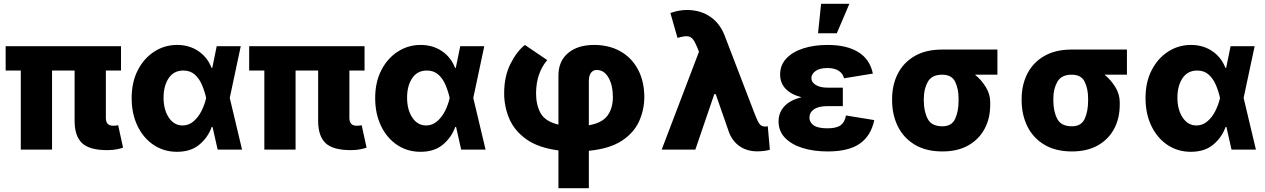

<svg xmlns="http://www.w3.org/2000/svg" viewBox="-20 -790 6681 1014"><path d="M546.4 2.9Q452.1 2.9 413.1 -34.4Q374 -71.8 374 -151.4V-417.5H254.9V0H89.8V-417.5H9.8V-545.9H619.1V-417.5H539.1V-167.5Q539.1 -126 577.1 -126Q595.7 -126 604 -128.9L629.9 -10.3Q618.2 -5.9 596.7 -1.5Q575.2 2.9 546.4 2.9Z M914.6 11.7Q845.7 11.7 791.5 -24.4Q737.3 -60.5 706.3 -124.8Q675.3 -189 675.3 -272.5Q675.3 -356 707.5 -418.9Q739.7 -481.9 794.4 -517.3Q849.1 -552.7 915.5 -552.7Q979 -552.7 1027.3 -520.3Q1075.7 -487.8 1097.2 -431.6H1101.1L1124.5 -545.9H1251.5L1193.4 -272.9L1258.3 0H1129.4L1102.5 -119.6H1098.1Q1078.6 -64.5 1033.2 -26.4Q987.8 11.7 914.6 11.7ZM1068.4 -272.9V-274.4Q1060.1 -310.5 1045.9 -343.3Q1031.7 -376 1008.1 -396.7Q984.4 -417.5 948.2 -417.5Q897.9 -417.5 870.8 -377.2Q843.8 -336.9 843.8 -274.4Q843.8 -210.4 871.6 -168.9Q899.4 -127.4 944.3 -127.4Q977.1 -127.4 1002.4 -149.4Q1027.8 -171.4 1044.4 -204.6Q1061 -237.8 1068.4 -271.5Z M1832.5 2.9Q1738.3 2.9 1699.2 -34.4Q1660.2 -71.8 1660.2 -151.4V-417.5H1541V0H1376V-417.5H1295.9V-545.9H1905.3V-417.5H1825.2V-167.5Q1825.2 -126 1863.3 -126Q1881.8 -126 1890.1 -128.9L1916 -10.3Q1904.3 -5.9 1882.8 -1.5Q1861.3 2.9 1832.5 2.9Z M2200.7 11.7Q2131.8 11.7 2077.6 -24.4Q2023.4 -60.5 1992.4 -124.8Q1961.4 -189 1961.4 -272.5Q1961.4 -356 1993.7 -418.9Q2025.9 -481.9 2080.6 -517.3Q2135.3 -552.7 2201.7 -552.7Q2265.1 -552.7 2313.5 -520.3Q2361.8 -487.8 2383.3 -431.6H2387.2L2410.6 -545.9H2537.6L2479.5 -272.9L2544.4 0H2415.5L2388.7 -119.6H2384.3Q2364.7 -64.5 2319.3 -26.4Q2273.9 11.7 2200.7 11.7ZM2354.5 -272.9V-274.4Q2346.2 -310.5 2332 -343.3Q2317.9 -376 2294.2 -396.7Q2270.5 -417.5 2234.4 -417.5Q2184.1 -417.5 2157 -377.2Q2129.9 -336.9 2129.9 -274.4Q2129.9 -210.4 2157.7 -168.9Q2185.5 -127.4 2230.5 -127.4Q2263.2 -127.4 2288.6 -149.4Q2314 -171.4 2330.6 -204.6Q2347.2 -237.8 2354.5 -271.5Z M2929.2 204.1V4.4Q2822.3 -9.8 2759.5 -54.7Q2696.8 -99.6 2669.7 -163.1Q2642.6 -226.6 2642.6 -297.4Q2642.6 -386.7 2675.8 -452.6Q2709 -518.6 2752 -552.7L2870.1 -472.7Q2842.3 -440.4 2826.9 -396.7Q2811.5 -353 2811 -297.4Q2811 -236.3 2835 -192.6Q2858.9 -148.9 2929.2 -131.8V-392.6Q2929.7 -467.8 2980.7 -510.3Q3031.7 -552.7 3117.7 -552.7Q3196.8 -552.7 3256.3 -519Q3315.9 -485.4 3349.1 -423.6Q3382.3 -361.8 3382.8 -278.3Q3382.8 -210 3355 -148.9Q3327.1 -87.9 3263.2 -46.1Q3199.2 -4.4 3089.8 6.3V204.1ZM3089.8 -128.4Q3159.7 -140.6 3188.2 -179.2Q3216.8 -217.8 3216.8 -278.3Q3216.3 -341.8 3193.1 -381.1Q3169.9 -420.4 3131.8 -420.4Q3111.3 -420.4 3100.6 -404.8Q3089.8 -389.2 3089.8 -362.8Z M3979.5 9.3Q3927.2 9.3 3888.9 -15.9Q3850.6 -41 3831.1 -88.4L3759.8 -293H3752.4L3652.3 0H3474.6L3671.4 -516.6L3660.6 -543.9Q3648.9 -571.8 3637.5 -585Q3626 -598.1 3607.7 -598.6Q3589.4 -599.1 3558.1 -589.8L3520.5 -721.2Q3564.5 -737.3 3607.4 -737.3Q3678.7 -737.3 3730.7 -701.9Q3782.7 -666.5 3807.6 -600.6L3967.3 -184.6Q3981.4 -147.9 3991.7 -134.8Q4002 -121.6 4021.5 -121.6Q4027.8 -121.6 4034.7 -123.5L4045.9 0.5Q4036.1 4.4 4016.4 6.8Q3996.6 9.3 3979.5 9.3Z M4351.1 9.8Q4276.9 9.8 4218.3 -8.5Q4159.7 -26.9 4125.7 -62.3Q4091.8 -97.7 4091.8 -148.9Q4091.8 -195.3 4122.3 -228.5Q4152.8 -261.7 4213.4 -276.4Q4159.2 -290 4129.6 -320.6Q4100.1 -351.1 4100.1 -396.5Q4100.1 -446.8 4133.3 -481.7Q4166.5 -516.6 4223.1 -534.7Q4279.8 -552.7 4350.6 -552.7Q4451.7 -552.7 4512.9 -514.9Q4574.2 -477.1 4589.8 -401.4L4437.5 -376.5Q4431.6 -401.4 4409.7 -416Q4387.7 -430.7 4349.6 -430.7Q4308.1 -430.7 4286.6 -414.6Q4265.1 -398.4 4265.1 -377.4Q4265.1 -355.5 4288.3 -341.3Q4311.5 -327.1 4350.1 -327.1H4431.2V-229.5H4350.1Q4303.2 -229.5 4279.1 -212.9Q4254.9 -196.3 4254.9 -168.9Q4254.9 -143.6 4277.6 -127.9Q4300.3 -112.3 4350.1 -112.3Q4397.9 -112.3 4419.9 -128.7Q4441.9 -145 4447.8 -180.2L4597.2 -155.8Q4580.1 -73.2 4521.2 -31.7Q4462.4 9.8 4351.1 9.8ZM4300.3 -614.3 4316.4 -770H4465.8L4399.4 -614.3Z M4691.4 -258.8V-269.5Q4691.9 -343.3 4722.2 -401.9Q4752.4 -460.4 4811.3 -494.4Q4870.1 -528.3 4955.6 -528.3H5247.6V-395.5H5129.4Q5163.1 -368.2 5186.5 -329.8Q5210 -291.5 5209.5 -249V-238.3Q5210 -166.5 5180.4 -110.6Q5150.9 -54.7 5094.5 -22.5Q5038.1 9.8 4957 9.8Q4871.1 9.8 4812 -25.4Q4752.9 -60.5 4722.4 -121.3Q4691.9 -182.1 4691.4 -258.8ZM4858.9 -269.5V-258.8Q4858.9 -201.7 4879.4 -162.4Q4899.9 -123 4957 -123Q5006.3 -123 5024.4 -162.4Q5042.5 -201.7 5042.5 -258.8V-269.5Q5042.5 -320.8 5024.4 -358.2Q5006.3 -395.5 4955.6 -395.5Q4901.4 -395.5 4880.1 -358.2Q4858.9 -320.8 4858.9 -269.5Z M5375.5 -258.8V-269.5Q5376 -343.3 5406.2 -401.9Q5436.5 -460.4 5495.4 -494.4Q5554.2 -528.3 5639.6 -528.3H5931.6V-395.5H5813.5Q5847.2 -368.2 5870.6 -329.8Q5894 -291.5 5893.6 -249V-238.3Q5894 -166.5 5864.5 -110.6Q5835 -54.7 5778.6 -22.5Q5722.2 9.8 5641.1 9.8Q5555.2 9.8 5496.1 -25.4Q5437 -60.5 5406.5 -121.3Q5376 -182.1 5375.5 -258.8ZM5543 -269.5V-258.8Q5543 -201.7 5563.5 -162.4Q5584 -123 5641.1 -123Q5690.4 -123 5708.5 -162.4Q5726.6 -201.7 5726.6 -258.8V-269.5Q5726.6 -320.8 5708.5 -358.2Q5690.4 -395.5 5639.6 -395.5Q5585.4 -395.5 5564.2 -358.2Q5543 -320.8 5543 -269.5Z M6269 11.7Q6200.2 11.7 6146 -24.4Q6091.8 -60.5 6060.8 -124.8Q6029.8 -189 6029.8 -272.5Q6029.8 -356 6062 -418.9Q6094.2 -481.9 6148.9 -517.3Q6203.6 -552.7 6270 -552.7Q6333.5 -552.7 6381.8 -520.3Q6430.2 -487.8 6451.7 -431.6H6455.6L6479 -545.9H6606L6547.9 -272.9L6612.8 0H6483.9L6457 -119.6H6452.6Q6433.1 -64.5 6387.7 -26.4Q6342.3 11.7 6269 11.7ZM6422.9 -272.9V-274.4Q6414.6 -310.5 6400.4 -343.3Q6386.2 -376 6362.5 -396.7Q6338.9 -417.5 6302.7 -417.5Q6252.4 -417.5 6225.3 -377.2Q6198.2 -336.9 6198.2 -274.4Q6198.2 -210.4 6226.1 -168.9Q6253.9 -127.4 6298.8 -127.4Q6331.5 -127.4 6356.9 -149.4Q6382.3 -171.4 6398.9 -204.6Q6415.5 -237.8 6422.9 -271.5Z"/></svg>

Font: Inter Extra Bold
Style: Regular
Weight: 800
Designer: Rasmus Andersson
Foundry: rsms
Version: Version 4.000;git-3c8e0fc